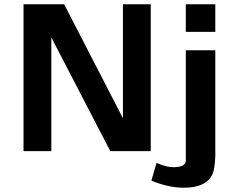

<svg xmlns="http://www.w3.org/2000/svg" viewBox="-20 -707 1108 898"><path d="M688 138 712 55Q758 75 791 75Q849 75 849 44V-472H987V25Q984 84 974 107Q945 171 840 171Q768 171 688 138ZM849 -558V-687H987V-558ZM90 0V-687H280L555 -154V-687H685V0H496L220 -532V0Z"/></svg>

Font: Coval
Style: Heavy
Weight: 900
Foundry: Context Ltd
Version: Version 001.000